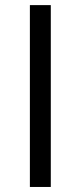

<svg xmlns="http://www.w3.org/2000/svg" viewBox="-20 -742 320 762"><path d="M181.6 -721.7H98.6V0H181.6Z"/></svg>

Font: Raveo Medium
Style: Regular
Weight: 500
Designer: Jakub Foglar, Rasmus Andersson (Inter)
Foundry: Jakubfoglar.com
Version: Version 1.100;Glyphs 3.2.3 (3260)